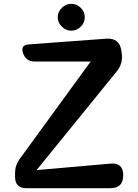

<svg xmlns="http://www.w3.org/2000/svg" viewBox="-20 -988 723 1008"><path d="M119 0Q59 0 59 -60V-79Q59 -120 83 -153L456 -665H162Q116 -665 101 -709Q86 -752 132 -755L539 -785Q607 -789 617 -723L619 -709Q627 -654 592 -612L172 -95L560 -129Q627 -135 627 -68Q627 0 560 0ZM354 -827Q326 -827 305 -848Q283 -869 283 -897Q283 -926 305 -947Q326 -968 354 -968Q383 -968 404 -947Q425 -926 425 -897Q425 -869 404 -848Q383 -827 354 -827Z"/></svg>

Font: MaokenZhuyuanTi
Style: Regular
Weight: 400
Designer: Fontworks Inc & LongZhuTi team: ZERO子、时光羊、荆南、频凡、刘鹏、Little White Dog、帆影Magmeta、奈白不弍、白日月球、ChaoTawei、雨三（排名不分先后）
Version: Version 1.000; 20230222